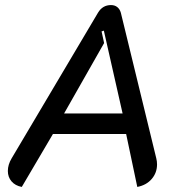

<svg xmlns="http://www.w3.org/2000/svg" viewBox="-20 -729 717 758"><path d="M11 -54Q11 -79 26 -104L367 -679Q385 -709 418 -709Q433 -709 443 -701Q453 -693 457 -679L597 -104Q600 -92 600 -80Q600 -47 579 -22.5Q558 2 522 9L478 -200H189L66 9Q40 4 25.5 -13Q11 -30 11 -54ZM464 -281 390 -608 381 -605 391 -559 233 -281Z"/></svg>

Font: K2D
Style: Italic
Weight: 400
Italic angle: -10°
Designer: Katatrad Aksorn Co.,Ltd.
Foundry: Cadson Demak Co.,Ltd.
Version: Version 1.000; ttfautohint (v1.6)